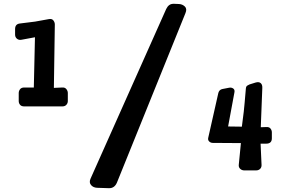

<svg xmlns="http://www.w3.org/2000/svg" viewBox="-20 -889 1501 1005"><path d="M1174 -227 1246 -226 1256 -305Q1258 -324 1260.5 -351Q1263 -378 1267 -426Q1268 -437 1274.5 -441Q1281 -445 1286 -447L1318 -457Q1335 -462 1344.5 -454Q1354 -446 1353 -428L1345 -223L1374 -224Q1389 -225 1396 -216Q1403 -207 1403 -196V-165Q1403 -137 1373 -137H1344L1349 -27Q1350 -14 1342 -5.5Q1334 3 1320 3H1259Q1246 3 1237 -5.5Q1228 -14 1230 -28L1241 -140L1094 -141Q1083 -141 1075 -148.5Q1067 -156 1070 -168L1123 -403Q1128 -420 1144 -423L1180 -430Q1192 -432 1201 -425.5Q1210 -419 1207 -405ZM592 67Q579 97 550 96L488 94Q468 93 456.5 79.5Q445 66 454 46L850 -842Q856 -855 866 -862.5Q876 -870 893 -869L917 -868Q935 -867 947.5 -855Q960 -843 951 -821ZM163 -694 93 -681Q79 -678 69 -686Q59 -694 59 -708V-737Q59 -763 84 -766L164 -776L175 -778L236 -789Q252 -792 259.5 -782Q267 -772 267 -761L262 -429L306 -431Q320 -432 327.5 -422.5Q335 -413 335 -402V-360Q335 -349 327.5 -340.5Q320 -332 306 -332H107Q92 -332 85 -340.5Q78 -349 78 -360V-402Q78 -413 85 -422Q92 -431 107 -431H157Z"/></svg>

Font: OpenDyslexic3
Style: Bold
Weight: 700
Designer: Abelardo Gonzalez
Version: Version 1.000;PS 001.001;hotconv 1.0.56